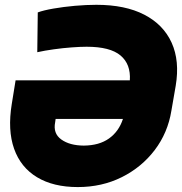

<svg xmlns="http://www.w3.org/2000/svg" viewBox="-20 -757 746 787"><path d="M375 -737.3Q493.2 -737.3 571.5 -696.8Q649.9 -656.2 683.6 -581.8Q717.3 -507.3 700.2 -405.3L682.6 -303.7Q668 -212.9 614.3 -142.1Q560.5 -71.3 479.2 -30.8Q397.9 9.8 298.8 9.8Q198.7 9.8 131.8 -30.5Q64.9 -70.8 37.8 -147.2Q10.7 -223.6 28.3 -331.1L43.9 -427.7H512.2Q516.6 -493.7 474.1 -529.5Q431.6 -565.4 335 -565.4Q309.1 -565.4 273.4 -562.7Q237.8 -560.1 200.7 -554.9Q163.6 -549.8 132.8 -543L134.8 -706.1Q158.2 -714.8 199.2 -721.9Q240.2 -729 287.1 -733.2Q334 -737.3 375 -737.3ZM323.2 -160.2Q386.7 -160.6 427 -189.5Q467.3 -218.3 483.9 -269.5H208L206.1 -255.9Q196.8 -210 231.2 -185.3Q265.6 -160.6 323.2 -160.2Z"/></svg>

Font: Inter Tight Black
Style: Italic
Weight: 900
Italic angle: -9.39999°
Designer: Rasmus Andersson
Foundry: rsms
Version: Version 3.004; ttfautohint (v1.8.4.7-5d5b)